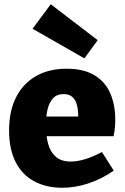

<svg xmlns="http://www.w3.org/2000/svg" viewBox="-20 -875 591 908"><path d="M274 13Q199 13 142 -17.5Q85 -48 54 -108.5Q23 -169 23 -258Q23 -350 56 -415Q89 -480 150 -515Q211 -550 295 -550Q376 -550 427 -519Q478 -488 501.5 -433.5Q525 -379 525 -311Q525 -292 523.5 -272Q522 -252 517 -231H162V-324H374L350 -307Q351 -346 345 -373.5Q339 -401 323.5 -415.5Q308 -430 281 -430Q248 -430 230 -409.5Q212 -389 204.5 -356Q197 -323 197 -284Q197 -236 207 -197Q217 -158 243 -134.5Q269 -111 315 -111Q346 -111 383.5 -122.5Q421 -134 462 -156L518 -68Q458 -27 396 -7Q334 13 274 13ZM220 -855 442 -685 379 -599 134 -739Z"/></svg>

Font: Bitter Thin ExtraBold
Style: Regular
Weight: 800
Version: Version 3.020